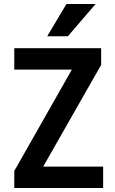

<svg xmlns="http://www.w3.org/2000/svg" viewBox="-20 -948 580 968"><path d="M52 0V-86L369 -644L382 -597H52V-705H490V-621L171 -61L159 -108H500V0ZM218 -765 315 -928H462L322 -765Z"/></svg>

Font: Nunito Sans 7pt Condensed
Style: Bold
Weight: 700
Width: 3
Designer: Vernon Adams
Foundry: Vernon Adams
Version: Version 3.101;gftools[0.9.27]